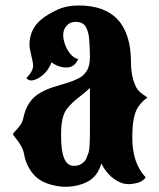

<svg xmlns="http://www.w3.org/2000/svg" viewBox="-20 -661 593 715"><path d="M153.8 21.5Q133.3 13.7 117.4 0.7Q101.6 -12.2 88.4 -34.7Q74.7 -58.1 69.8 -86.4Q64.9 -114.7 37.1 -148.4Q28.3 -158.7 28.3 -161.1Q28.3 -164.6 36.6 -172.6Q44.9 -180.7 54.4 -193.4Q64 -206.1 67.4 -223.6Q81.1 -289.1 131.8 -316.4Q154.3 -329.1 179.2 -336.9Q205.6 -345.2 228.3 -351.8Q251 -358.4 271.5 -368.7Q291 -377.9 302.7 -396.5Q315.4 -415.5 314.9 -450.9Q314.5 -486.3 312 -515.6Q310.1 -541.5 299.8 -560.5Q289.6 -579.6 260.7 -579.6Q241.2 -579.6 228.3 -565.4Q215.3 -551.3 215.3 -529.8Q215.3 -515.6 221.9 -496.3Q228.5 -477.1 241.2 -461.2Q253.9 -445.3 271 -440.9Q257.8 -409.7 227.5 -409.7Q196.8 -409.7 170.9 -429.7Q173.3 -427.2 160.2 -405.8Q151.9 -391.6 136 -378.9Q120.1 -366.2 104 -362.3Q87.9 -358.4 78.1 -370.1Q103.5 -395.5 103.5 -418Q103.5 -425.3 96.7 -453.6Q89.8 -481.9 89.8 -493.7Q89.8 -553.2 135.3 -589.8Q155.3 -606.4 190.9 -623.5Q226.6 -640.6 272.9 -640.6Q467.8 -640.6 467.8 -427.7Q467.8 -375.5 487.3 -335.9Q497.1 -316.9 528.3 -298.8Q528.3 -296.9 522.9 -293Q517.1 -289.1 508.8 -280.5Q500.5 -272 492.2 -258.8Q482.9 -243.7 477.8 -217.3Q472.7 -190.9 472.7 -147.5Q472.7 -53.2 522.5 -0.5Q518.1 7.3 503.9 15.6Q493.2 21 469.2 24.2Q445.3 27.3 422.9 16.1Q381.8 -3.9 357.4 -52.2Q343.3 -2.9 304.2 16.6Q272 32.7 232.4 34.4Q192.9 36.1 153.8 21.5ZM253.9 -43.5Q273.9 -43.5 283.2 -50.8Q289.1 -54.7 293.5 -58.6Q297.9 -62.5 301.3 -70.8L309.6 -91.8Q314.9 -105 314.9 -174.3V-333.5Q308.6 -327.1 298.6 -318.6Q288.6 -310.1 274.4 -299.3Q247.1 -278.3 230 -256.8Q207.5 -228.5 207.5 -164.1V-153.3Q207.5 -43.5 253.9 -43.5Z"/></svg>

Font: Sancreek
Style: Regular
Weight: 400
Designer: Vernon Adams
Foundry: Vernon Adams
Version: Version 1.100; ttfautohint (v1.8.4.7-5d5b)